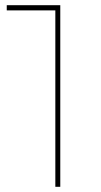

<svg xmlns="http://www.w3.org/2000/svg" viewBox="-20 -719 388 739"><path d="M6 -699H212V0H193V-679H6Z"/></svg>

Font: TypoPRO Montserrat
Style: Regular
Weight: 250
Designer: Julieta Ulanovsky
Foundry: Julieta Ulanovsky
Version: Version 6.001